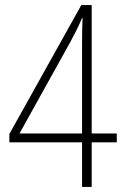

<svg xmlns="http://www.w3.org/2000/svg" viewBox="-20 -738 492 758"><path d="M441 -176H342V0H304V-176H17V-209L301 -718H342V-211H441ZM304 -569Q304 -601 304.5 -622Q305 -643 306 -667H304Q293 -641 281.5 -618Q270 -595 257 -571L57 -211H304Z"/></svg>

Font: Noto Sans Lao UI Cond ExtLt
Style: Regular
Weight: 200
Width: 3
Designer: Monotype Design Team
Foundry: Monotype Imaging Inc.
Version: Version 2.000; ttfautohint (v1.8.4.7-5d5b)